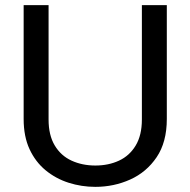

<svg xmlns="http://www.w3.org/2000/svg" viewBox="-20 -720 741 747"><path d="M351 7Q297 7 247 -9Q197 -25 157.5 -57.5Q118 -90 95 -139.5Q72 -189 72 -257V-700H169V-255Q169 -194 193 -154Q217 -114 258.5 -95Q300 -76 351 -76Q402 -76 443 -95Q484 -114 508 -154Q532 -194 532 -255V-700H629V-257Q629 -167 589.5 -108.5Q550 -50 486.5 -21.5Q423 7 351 7Z"/></svg>

Font: Envelope Sans Variable
Style: Regular
Weight: 500
Designer: Andreas Rasmussen / Norman Anderson
Foundry: mail.de GmbH
Version: Version 1.150